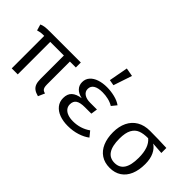

<svg xmlns="http://www.w3.org/2000/svg" viewBox="-55 -1386 1956 1956"><g transform="rotate(45 923.0 -408.0)"><path d="M572.3 -468.2H486.7V-140Q486.7 -112.8 491.5 -96.7Q496.4 -80.5 507.2 -71.8Q517.9 -63.1 537.4 -59L506.2 11.8Q466.7 1.5 443.6 -15.6Q420.5 -32.8 410.3 -60.3Q400 -87.7 400 -129.7V-468.2H203.6V0H116.9V-468.2Q82.1 -468.2 66.7 -465.9Q51.3 -463.6 26.2 -455.9L6.7 -522.1Q28.2 -532.3 54.6 -536.2Q81 -540 140 -540H572.3Z M924.1 -247.2Q855.9 -247.2 825.1 -226.2Q794.4 -205.1 794.4 -159.5Q794.4 -129.2 811.5 -106.7Q828.7 -84.1 861.5 -71.8Q894.4 -59.5 939 -59.5Q1045.1 -59.5 1128.7 -118.5L1175.4 -61Q1133.8 -28.7 1071 -8.5Q1008.2 11.8 933.8 11.8Q866.7 11.8 813.8 -7.9Q761 -27.7 730.8 -65.6Q700.5 -103.6 700.5 -156.4Q700.5 -216.4 734.6 -247.9Q768.7 -279.5 835.9 -289.2Q780.5 -301 751.5 -332.1Q722.6 -363.1 722.6 -407.7Q722.6 -453.8 751.3 -486.2Q780 -518.5 829.2 -534.9Q878.5 -551.3 939.5 -551.3Q994.9 -551.3 1050.5 -537.7Q1106.2 -524.1 1145.1 -496.4L1101.5 -442.6Q1068.2 -463.1 1027.2 -472.8Q986.2 -482.6 943.1 -482.6Q880 -482.6 845.9 -461.5Q811.8 -440.5 811.8 -398.5Q811.8 -361.5 843.6 -339.5Q875.4 -317.4 929.7 -317.4H1027.2L1016.4 -247.2ZM908.7 -622.1 946.7 -828.2 1037.9 -811.8 970.8 -611.3Z M1804.1 -468.2 1677.4 -476.9Q1718.5 -451.8 1743.6 -399.7Q1768.7 -347.7 1768.7 -272.3Q1768.7 -184.6 1741.8 -120.8Q1714.9 -56.9 1663.1 -22.6Q1611.3 11.8 1538.5 11.8Q1465.1 11.8 1412.8 -22.8Q1360.5 -57.4 1333.3 -121Q1306.2 -184.6 1306.2 -269.7Q1306.2 -353.3 1336.4 -415.6Q1366.7 -477.9 1424.4 -512.1Q1482.1 -546.2 1562.6 -546.2Q1681 -546.2 1804.1 -540.5ZM1676.4 -270.8Q1676.4 -419.5 1603.1 -479.5Q1536.9 -480 1492.8 -463.1Q1448.7 -446.2 1423.6 -400Q1398.5 -353.8 1398.5 -269.7Q1398.5 -59 1538.5 -59Q1607.2 -59 1641.8 -111.3Q1676.4 -163.6 1676.4 -270.8Z"/></g></svg>

Font: Fira Code Fixed
Style: Regular
Weight: 400
Monospace: yes
Designer: Carrois Corporate, Edenspiekermann AG, Nikita Prokopov
Foundry: Carrois Corporate, Edenspiekermann AG, Nikita Prokopov
Version: Version 5.002